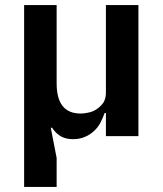

<svg xmlns="http://www.w3.org/2000/svg" viewBox="-20 -536 640 756"><path d="M203 200C203 200 203 86 203 86C203 86 180 -33 180 -33C180 -33 185 -33 185 -33C185 -33 185 -33 185 -33C196 -16 209 -5 222 2C235 9 251 12 268 12C268 12 268 12 268 12C285 12 300 9 314 3C327 -2 339 -10 349 -19C359 -28 368 -39 375 -52C382 -65 387 -78 392 -91C392 -91 397 -91 397 -91C397 -91 397 0 397 0C397 0 525 0 525 0C525 0 525 -516 525 -516C525 -516 397 -516 397 -516C397 -516 397 -171 397 -171C397 -171 397 -171 397 -171C397 -157 394 -145 389 -135C383 -125 375 -117 366 -110C357 -103 346 -97 334 -94C322 -91 310 -89 297 -89C297 -89 297 -89 297 -89C234 -89 203 -129 203 -208C203 -208 203 -516 203 -516C203 -516 75 -516 75 -516C75 -516 75 200 75 200C75 200 203 200 203 200Z"/></svg>

Font: IBM Plex Mono Mod
Style: SemiBold
Weight: 500
Designer: Mike Abbink, Paul van der Laan, Pieter van Rosmalen
Foundry: Bold Monday
Version: ""